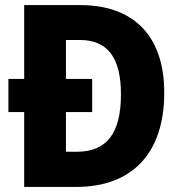

<svg xmlns="http://www.w3.org/2000/svg" viewBox="-20 -734 714 754"><path d="M295 -714H75V-424H13V-294H75V0H280C494 0 625 -127 625 -370C625 -593 505 -714 295 -714ZM293 -577C400 -577 455 -511 455 -364C455 -211 400 -138 281 -138H239V-294H342V-424H239V-577Z"/></svg>

Font: Noto Sans Lao SemiCondensed ExtraBold
Style: Regular
Weight: 800
Width: 4
Designer: Monotype Design Team
Foundry: Monotype Imaging Inc.
Version: Version 2.003